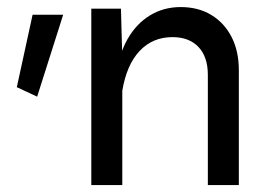

<svg xmlns="http://www.w3.org/2000/svg" viewBox="-20 -535 780 555"><path d="M74.2 -492.4 28.6 -283 87.4 -255.6 162.6 -492.4ZM333.5 0V-369.6L329.6 -510H243.9V0ZM670.4 -331.8Q670.4 -387.2 649.4 -428.1Q628.4 -469 590.7 -491.8Q553 -514.6 502.4 -514.6Q452.6 -514.6 413 -490.2Q373.3 -465.8 348 -420.8Q322.8 -375.7 315.9 -313.2L333.3 -271.5Q345.7 -347.2 383.4 -387.5Q421.1 -427.7 478.5 -427.7Q526.6 -427.7 553.7 -399.2Q580.8 -370.6 580.8 -318.4V0H670.4Z"/></svg>

Font: Estedad-FD-VF Thin
Style: Regular
Weight: 100
Designer: Amin Abedi
Version: Version 5.0